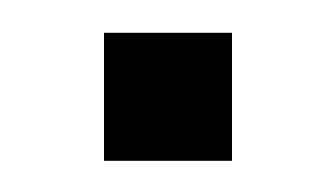

<svg xmlns="http://www.w3.org/2000/svg" viewBox="-20 -476 210 120"><path d="M45 -375.5V-455.5H125V-375.5Z"/></svg>

Font: Big Shoulders Stencil Text Thin SemiBold
Style: Regular
Weight: 600
Version: Version 2.001